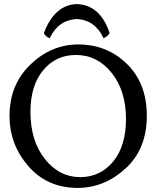

<svg xmlns="http://www.w3.org/2000/svg" viewBox="-20 -924 810 954"><path d="M367.7 9.8Q214.8 9.8 121.1 -98.1Q27.3 -206.1 27.3 -347.7Q27.3 -503.4 131.1 -603.3Q234.9 -703.1 368.7 -703.1Q511.7 -703.1 610.6 -606.4Q709.5 -509.8 709.5 -348.6Q709.5 -184.6 605.2 -88.1Q501 8.3 367.7 9.8ZM378.4 -43.9Q478.5 -43.9 542.2 -121.3Q606 -198.7 606 -332.5Q606 -473.1 534.7 -562Q463.4 -650.9 357.4 -650.9Q257.3 -650.9 194.3 -574.7Q131.3 -498.5 131.3 -369.1Q131.3 -223.6 203.1 -133.8Q274.9 -43.9 378.4 -43.9ZM359.9 -903.8Q477.5 -900.9 524.9 -759.3Q514.2 -742.7 494.6 -733.9Q453.6 -823.7 361.8 -829.6Q269.5 -824.7 227.1 -733.9Q207 -741.7 197.8 -759.3Q250.5 -898.9 359.9 -903.8Z"/></svg>

Font: Almanac
Style: Regular
Weight: 400
Designer: Eden's Almanac
Version: Version 3.501;March 28, 2021;FontCreator 13.0.0.2683 64-bit